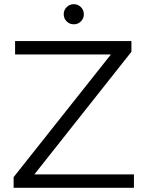

<svg xmlns="http://www.w3.org/2000/svg" viewBox="-20 -896 691 916"><path d="M366 -794Q352 -780 332 -780Q312 -780 298 -794Q284 -808 284 -828Q284 -848 298 -862Q312 -876 332 -876Q352 -876 366 -862Q380 -848 380 -828Q380 -808 366 -794ZM144 -64H619V0H45V-51L509 -636H52V-700H607V-649Z"/></svg>

Font: mBank
Style: Regular
Weight: 400
Designer: Julieta Ulanovsky
Foundry: Julieta Ulanovsky
Version: Version 7.200;PS 007.200;hotconv 1.0.88;makeotf.lib2.5.64775